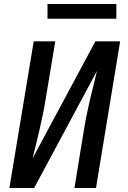

<svg xmlns="http://www.w3.org/2000/svg" viewBox="-20 -942 640 962"><path d="M27 0 149 -735H257L208 -441Q202 -404 194.5 -367.5Q187 -331 178.5 -294Q170 -257 161 -220.5Q152 -184 143 -148L458 -735H582L461 0H353L401 -294Q407 -331 414.5 -367.5Q422 -404 430.5 -441Q439 -478 448.5 -514.5Q458 -551 466 -587L151 0ZM218 -848V-922H563V-848Z"/></svg>

Font: Iosevka SS04 SmBd Ex Obl
Style: Regular
Weight: 600
Width: 7
Italic angle: -9°
Monospace: yes
Designer: Belleve Invis
Foundry: Belleve Invis
Version: Version 19.0.0; ttfautohint (v1.8.4)